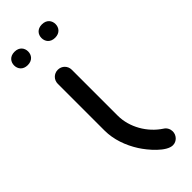

<svg xmlns="http://www.w3.org/2000/svg" viewBox="-244 -745 793 793"><g transform="rotate(-45 153.0 -348.0)"><path d="M77 -223C77 -170 96 -118 124 -74C147 -38 197 20 234 20C257 20 274 0 274 -21C274 -34 268 -48 255 -56C198 -93 159 -160 159 -228V-496C159 -519 141 -537 118 -537C95 -537 77 -519 77 -496ZM3 -677C3 -657 16 -638 44 -638C72 -638 85 -657 85 -677C85 -697 72 -716 44 -716C16 -716 3 -697 3 -677ZM163 -677C163 -657 176 -638 204 -638C232 -638 245 -657 245 -677C245 -697 232 -716 204 -716C176 -716 163 -697 163 -677Z"/></g></svg>

Font: Fabada
Style: Regular
Weight: 400
Designer: deFharo
Foundry: deFharo.com
Version: Version 4.000 2011 initial release